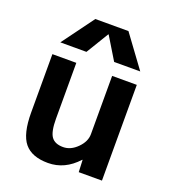

<svg xmlns="http://www.w3.org/2000/svg" viewBox="-140 -866 871 979"><g transform="rotate(20 295.5 -377.0)"><path d="M64.5 -519.5H194.3V-216.8Q194.3 -146.5 213.4 -119.6Q232.4 -92.8 277.3 -92.8Q318.4 -92.8 353.5 -127.9Q388.7 -163.1 388.7 -203.1V-519.5H522.5V0H396.5L393.6 -65.4H391.6Q323.2 9.8 232.4 9.8Q144.5 9.8 104.5 -38.6Q64.5 -86.9 64.5 -203.1ZM297.9 -711.9 223.6 -589.8H82L209 -762.7H388.7L515.6 -589.8H374L299.8 -711.9Z"/></g></svg>

Font: Mgen+ 1c bold
Style: Bold
Weight: 700
Designer: [Source Han Sans]
Ryoko NISHIZUKA  (kana & ideographs); Paul D. Hunt (Latin, Greek & Cyrillic); Wenlong ZHANG  (bopomofo
Version: Version 1.059.20150602